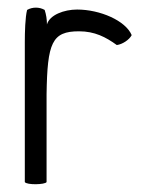

<svg xmlns="http://www.w3.org/2000/svg" viewBox="-20 -483 399 503"><path d="M45 -6C50 2 98 1 102 -6V-236C104 -371 116 -401 187 -401C228 -401 257 -386 286 -365C301 -367 319 -379 325 -391C309 -429 242 -458 182 -458C148 -458 110 -444 103 -419C103 -432 101 -445 97 -457C83 -465 65 -465 51 -457C46 -438 45 -398 45 -373Z"/></svg>

Font: Comica
Style: Rg
Weight: 400
Designer: Jasper
Foundry: KineticPlasma Fonts/Cannot Into Space Fonts
Version: Version 0.89